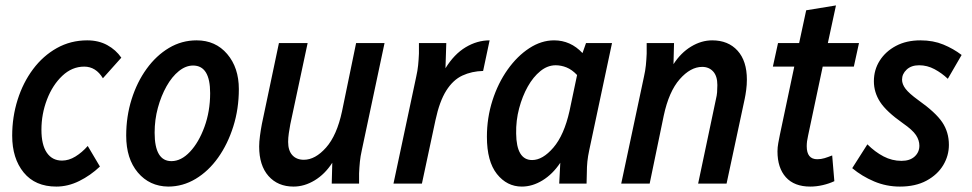

<svg xmlns="http://www.w3.org/2000/svg" viewBox="-20 -678 3590 709"><path d="M25 -177Q25 -246 45 -309.5Q65 -373 102 -422.5Q139 -472 190 -500.5Q241 -529 302 -529Q344 -529 376 -511.5Q408 -494 428 -465L360 -389Q334 -432 291 -432Q246 -432 210 -398Q174 -364 153.5 -310.5Q133 -257 133 -199Q133 -143 153 -114Q173 -85 209 -85Q234 -85 258.5 -100Q283 -115 304 -139L349 -63Q314 -30 272.5 -9.5Q231 11 188 11Q110 11 67.5 -41Q25 -93 25 -177Z M446 -177Q446 -248 466 -311.5Q486 -375 521.5 -424Q557 -473 604 -501Q651 -529 706 -529Q776 -529 819 -478.5Q862 -428 862 -349Q862 -276 841.5 -211Q821 -146 785.5 -96Q750 -46 702.5 -17.5Q655 11 601 11Q532 10 489 -41Q446 -92 446 -177ZM551 -188Q551 -83 613 -83Q649 -83 681.5 -117.5Q714 -152 735 -209.5Q756 -267 756 -334Q756 -436 693 -436Q666 -436 640.5 -415.5Q615 -395 595 -359.5Q575 -324 563 -280Q551 -236 551 -188Z M937 -137Q937 -154 940 -176.5Q943 -199 947 -220L1010 -519H1116L1052 -219Q1049 -203 1046.5 -186Q1044 -169 1044 -154Q1044 -122 1059.5 -105Q1075 -88 1102 -88Q1144 -88 1184 -133Q1224 -178 1243 -267L1295 -519H1400L1316 -123Q1311 -101 1309 -81Q1307 -61 1306 -38V0H1205L1207 -77Q1180 -35 1142 -12Q1104 11 1064 11Q1006 11 971.5 -28Q937 -67 937 -137Z M1433 0 1517 -395Q1522 -417 1524 -437Q1526 -457 1527 -480V-519H1628L1625 -426Q1657 -478 1699.5 -503.5Q1742 -529 1788 -529L1764 -416Q1722 -415 1687.5 -399Q1653 -383 1628 -343.5Q1603 -304 1588 -234L1538 0Z M1778 -173Q1778 -243 1798.5 -307Q1819 -371 1854.5 -421Q1890 -471 1934.5 -500Q1979 -529 2026 -529Q2087 -529 2131 -482L2144 -519H2240L2156 -124Q2151 -101 2149 -81.5Q2147 -62 2147 -39L2146 0H2045L2049 -77Q2021 -35 1983.5 -12Q1946 11 1907 11Q1852 11 1815 -35.5Q1778 -82 1778 -173ZM1886 -185Q1887 -87 1945 -87Q1984 -87 2023.5 -133Q2063 -179 2083 -268L2111 -401Q2092 -421 2072 -429Q2052 -437 2032 -437Q2002 -437 1975.5 -415.5Q1949 -394 1929 -358.5Q1909 -323 1897 -278Q1885 -233 1886 -185Z M2274 0 2358 -395Q2363 -417 2365 -437Q2367 -457 2368 -480V-519H2469L2467 -441Q2494 -483 2532 -506Q2570 -529 2610 -529Q2669 -529 2703.5 -491Q2738 -453 2738 -384Q2738 -365 2735.5 -346Q2733 -327 2730 -313L2663 0H2558L2624 -313Q2627 -325 2628 -337Q2629 -349 2629 -364Q2629 -397 2613.5 -414Q2598 -431 2573 -431Q2530 -431 2490 -385.5Q2450 -340 2431 -251L2379 0Z M2834 -432 2853 -519H2931L2957 -640L3067 -658L3037 -519H3152L3133 -432H3018L2964 -177Q2959 -156 2959 -138Q2959 -90 2998 -90Q3012 -90 3025 -94Q3038 -98 3053 -104L3061 -9Q3042 0 3018.5 5.5Q2995 11 2972 11Q2913 11 2882 -23.5Q2851 -58 2851 -119Q2851 -134 2854 -150Q2857 -166 2860 -181L2913 -432Z M3127 -57 3183 -145Q3211 -117 3242.5 -100.5Q3274 -84 3309 -84Q3340 -84 3357.5 -100Q3375 -116 3375 -140Q3375 -160 3362.5 -179Q3350 -198 3314 -223Q3253 -266 3230 -301.5Q3207 -337 3207 -378Q3207 -420 3228.5 -454Q3250 -488 3288.5 -508.5Q3327 -529 3379 -529Q3426 -529 3463.5 -513.5Q3501 -498 3531 -475L3480 -387Q3458 -408 3431 -422.5Q3404 -437 3374 -437Q3345 -437 3328 -421Q3311 -405 3311 -384Q3311 -367 3324 -350Q3337 -333 3370 -309Q3435 -263 3459.5 -226.5Q3484 -190 3484 -143Q3484 -103 3463 -68Q3442 -33 3401.5 -11Q3361 11 3303 11Q3253 11 3208 -8Q3163 -27 3127 -57Z"/></svg>

Font: Radio Canada Condensed Medium
Style: Italic
Weight: 500
Width: 3
Italic angle: -12°
Designer: Charles Daoud, Etienne Aubert Bonn, Alexandre Saumier Demers, Jacques Le Bailly
Foundry: Radio-Canada
Version: Version 2.104; ttfautohint (v1.8.4.7-5d5b);gftools[0.9.28.de